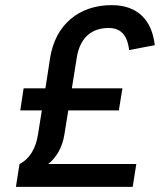

<svg xmlns="http://www.w3.org/2000/svg" viewBox="-20 -728 623 748"><path d="M168 -89C198 -113 223 -152 231 -205L246 -298H443L457 -384H260L279 -503C291 -581 337 -619 403 -619C448 -619 476 -594 483 -533L583 -552C572 -649 517 -708 415 -708C287 -708 195 -631 175 -501L157 -384H72L59 -298H143L128 -204C120 -151 96 -109 56 -89L42 0H497L511 -89Z"/></svg>

Font: Arthouse Owned Medium
Style: Italic
Weight: 500
Italic angle: -10°
Designer: Jeremy Tribby
Foundry: Tribby Type
Version: Version 1.000;PS 001.000;hotconv 1.0.88;makeotf.lib2.5.64775